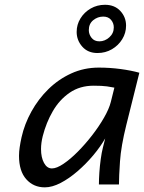

<svg xmlns="http://www.w3.org/2000/svg" viewBox="-20 -786 614 818"><path d="M486.8 0H401.4Q401.4 -22 403.3 -50.8Q405.3 -79.6 409.2 -108.2Q413.1 -136.7 418.5 -157.7L428.2 -196.3Q407.7 -160.6 377 -124Q346.2 -87.4 310.3 -56.4Q274.4 -25.4 238.3 -6.6Q202.1 12.2 170.9 12.2Q122.6 12.2 91.8 -22.5Q61 -57.1 61 -122.1Q61 -139.6 64 -159.4Q66.9 -179.2 71.8 -201.2Q84.5 -257.8 113.8 -310.8Q143.1 -363.8 186 -406Q229 -448.2 283.4 -473.1Q337.9 -498 400.9 -498Q448.2 -498 493.7 -491.9Q539.1 -485.8 573.7 -476.1L518.1 -253.4Q495.6 -163.1 491.2 -98.1Q486.8 -33.2 486.8 0ZM452.1 -351.6 467.3 -412.6Q456.1 -415 435.8 -418Q415.5 -420.9 378.9 -420.9Q320.3 -420.9 276.9 -391.1Q233.4 -361.3 205.1 -312.5Q176.8 -263.7 162.1 -206.1Q154.8 -176.8 154.8 -150.9Q154.8 -115.2 167.5 -91.8Q180.2 -68.4 201.2 -68.4Q221.2 -68.4 250.2 -87.9Q279.3 -107.4 311.3 -139.6Q343.3 -171.9 372.6 -209.7Q401.9 -247.6 423.3 -284.9Q444.8 -322.3 452.1 -351.6ZM403.3 -609.9Q426.8 -609.9 445.8 -627Q464.8 -644 464.8 -669.4Q464.8 -687.5 453.1 -701.4Q441.4 -715.3 419.9 -715.3Q396 -715.3 377.2 -700Q358.4 -684.6 358.4 -657.7Q358.4 -639.6 370.1 -624.8Q381.8 -609.9 403.3 -609.9ZM306.6 -649.9Q306.6 -681.2 322.8 -707.5Q338.9 -733.9 366.5 -749.8Q394 -765.6 427.2 -765.6Q468.3 -765.6 492.7 -739.3Q517.1 -712.9 517.1 -676.8Q517.1 -645.5 500.7 -618.9Q484.4 -592.3 456.8 -576.2Q429.2 -560.1 395.5 -560.1Q354.5 -560.1 330.6 -587.2Q306.6 -614.3 306.6 -649.9Z"/></svg>

Font: Andika
Style: Italic
Weight: 400
Italic angle: -14°
Designer: Victor Gaultney, Annie Olsen, Julie Remington, Don Collingsworth, Eric Hays, Becca Hirsbrunner
Foundry: SIL International
Version: Version 6.101